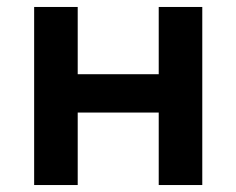

<svg xmlns="http://www.w3.org/2000/svg" viewBox="-20 -531 678 551"><path d="M78 0V-511H203V-318H435.5V-511H560.5V0H435.5V-208H203V0Z"/></svg>

Font: Undotted
Style: Bold
Weight: 700
Designer: Delve Withrington, Dave Bailey, Thomas Jockin
Foundry: Delve Fonts LLC
Version: Version 4.000